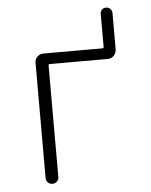

<svg xmlns="http://www.w3.org/2000/svg" viewBox="-50 -722 601 764"><g transform="rotate(-5 250.0 -340.0)"><path d="M103.5 -25.4V-485.4Q103.5 -500 113.8 -509.8Q124 -519.5 138.7 -519.5H374Q378.9 -519.5 378.9 -525.4V-656.2Q378.9 -666 385.3 -672.9Q391.6 -679.7 401.9 -679.7Q412.1 -679.7 418.9 -672.9Q425.8 -666 425.8 -656.2V-511.7Q425.8 -497.1 416 -486.3Q406.2 -475.6 390.6 -475.6H159.2Q154.3 -475.6 154.3 -470.7V-25.4Q154.3 -14.6 147 -7.3Q139.6 0 128.9 0Q118.2 0 110.8 -6.8Q103.5 -13.7 103.5 -25.4Z"/></g></svg>

Font: Rounded-L Mgen+ 1m light
Style: Regular
Weight: 200
Designer: [Source Han Sans]
Ryoko NISHIZUKA  (kana & ideographs); Paul D. Hunt (Latin, Greek & Cyrillic); Wenlong ZHANG  (bopomofo
Version: Version 1.059.20150602